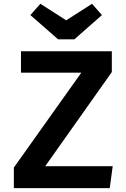

<svg xmlns="http://www.w3.org/2000/svg" viewBox="-20 -975 655 995"><path d="M214.4 -113.8H564.1L548.7 0H51.8V-106.7L401.5 -598.5H88.7V-709.2H559.5V-601.5ZM456.9 -955.4 508.2 -896.9 365.6 -771.3H281L137.4 -896.9L189.2 -955.4L323.1 -869.7Z"/></svg>

Font: Fira Code SemiBold
Style: Regular
Weight: 600
Designer: Carrois Corporate, Edenspiekermann AG, Nikita Prokopov
Foundry: Carrois Corporate, Edenspiekermann AG, Nikita Prokopov
Version: Version 6.002